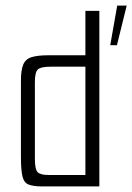

<svg xmlns="http://www.w3.org/2000/svg" viewBox="-20 -668 474 688"><path d="M131 0Q100 0 83 -6.5Q66 -13 60.5 -36Q55 -59 55 -106V-379Q55 -416 63 -436Q71 -456 92.5 -463Q114 -470 156 -470H286V-629H336V0ZM286 -41V-429H161Q126 -429 115.5 -419Q105 -409 105 -374V-99Q105 -61 115 -51Q125 -41 153 -41ZM375 -506 400 -648H434L399 -506Z"/></svg>

Font: Smooch Sans Thin
Style: Regular
Weight: 400
Version: Version 1.010